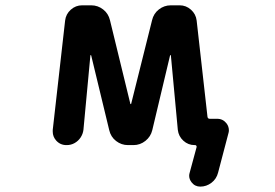

<svg xmlns="http://www.w3.org/2000/svg" viewBox="-20 -567 1040 727"><path d="M738.3 139.6Q717.8 139.6 705.1 123Q696.3 111.3 696.3 98.6Q696.3 92.8 698.2 86.9L724.6 -10.7Q724.6 -13.7 723.1 -15.6Q721.7 -17.6 718.8 -17.6H716.8Q692.4 -17.6 674.3 -34.2Q656.2 -50.8 653.3 -75.2L627 -357.4Q627 -358.4 626 -358.4Q625 -358.4 624 -357.4L556.6 -74.2Q550.8 -49.8 530.8 -33.7Q510.7 -17.6 485.4 -17.6H464.8Q439.5 -17.6 419.4 -33.2Q399.4 -48.8 393.6 -74.2L325.2 -357.4Q324.2 -358.4 323.2 -358.4Q322.3 -358.4 322.3 -357.4L295.9 -75.2Q293.9 -59.6 285.2 -46.4Q276.4 -33.2 262.7 -25.4Q249 -17.6 232.4 -17.6H231.4Q208 -17.6 192.4 -35.2Q179.7 -49.8 179.7 -68.4Q179.7 -72.3 179.7 -75.2L226.6 -489.3Q229.5 -513.7 248 -530.3Q266.6 -546.9 291 -546.9H325.2Q350.6 -546.9 370.6 -531.2Q390.6 -515.6 396.5 -490.2L473.6 -173.8Q473.6 -172.9 475.1 -172.9Q476.6 -172.9 476.6 -173.8L555.7 -490.2Q561.5 -515.6 581.5 -531.2Q601.6 -546.9 627 -546.9H660.2Q684.6 -546.9 703.1 -530.3Q721.7 -513.7 724.6 -489.3L765.6 -125Q766.6 -117.2 774.4 -117.2H802.7Q824.2 -117.2 837.9 -99.6Q846.7 -87.9 846.7 -73.2Q846.7 -67.4 844.7 -61.5L805.7 86.9Q799.8 110.4 780.8 125Q761.7 139.6 738.3 139.6Z"/></svg>

Font: Rounded Mgen+ 1mn medium
Style: Regular
Weight: 500
Designer: [Source Han Sans]
Ryoko NISHIZUKA  (kana & ideographs); Paul D. Hunt (Latin, Greek & Cyrillic); Wenlong ZHANG  (bopomofo
Version: Version 1.059.20150602